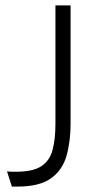

<svg xmlns="http://www.w3.org/2000/svg" viewBox="-20 -680 374 710"><path d="M24 10 6 -46Q17 -45 25 -45Q33 -45 40 -45Q102 -45 133 -65.5Q164 -86 174.5 -126Q185 -166 185 -223V-660H241V-223Q241 -157 226 -104Q211 -51 168.5 -20.5Q126 10 44 10Z"/></svg>

Font: Bricolage Grotesque 10pt ExtraLight
Style: Regular
Weight: 200
Designer: Mathieu Triay
Foundry: Atelier Triay
Version: Version 1.000; ttfautohint (v1.8.4.7-5d5b);gftools[0.9.32]